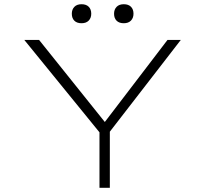

<svg xmlns="http://www.w3.org/2000/svg" viewBox="-20 -889 971 909"><path d="M451 0V-295L462 -249L95 -700H165L483 -303L469 -302L773 -700H836L488 -250L500 -303V0ZM566 -779Q544 -779 532 -791Q520 -803 520 -824Q520 -844 532 -856.5Q544 -869 566 -869Q588 -869 600 -857Q612 -845 612 -824Q612 -804 600 -791.5Q588 -779 566 -779ZM366 -779Q344 -779 332 -791Q320 -803 320 -824Q320 -844 332 -856.5Q344 -869 366 -869Q388 -869 400 -857Q412 -845 412 -824Q412 -804 400 -791.5Q388 -779 366 -779Z"/></svg>

Font: Lexend Zetta ExtraLight
Style: Regular
Weight: 250
Version: Version 1.007